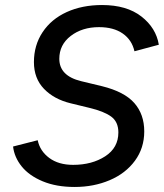

<svg xmlns="http://www.w3.org/2000/svg" viewBox="-20 -731 652 764"><path d="M32 -148 130 -173Q139 -130 176 -102.5Q213 -75 271 -75Q346 -75 398.5 -109Q451 -143 451 -204Q451 -246 422.5 -267Q394 -288 335 -302L261 -320Q195 -336 155 -377.5Q115 -419 115 -484Q115 -551 149.5 -603Q184 -655 245.5 -683Q307 -711 386 -711Q484 -711 542.5 -665.5Q601 -620 612 -553L515 -527Q505 -572 468.5 -597.5Q432 -623 374 -623Q307 -623 261.5 -588Q216 -553 216 -497Q216 -429 303 -408L386 -388Q475 -366 514.5 -321Q554 -276 554 -208Q554 -142 517 -91.5Q480 -41 416.5 -14Q353 13 277 13Q204 13 150 -9.5Q96 -32 66.5 -68.5Q37 -105 32 -148Z"/></svg>

Font: Oak Sans Medium
Style: Italic
Weight: 500
Italic angle: -9.49998°
Foundry: Erik Kennedy, Walven
Version: Version 1.000